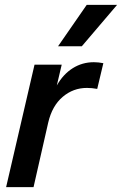

<svg xmlns="http://www.w3.org/2000/svg" viewBox="-20 -764 498 784"><path d="M334 -744H458L314 -575H217ZM212 -415Q238 -461 277 -485.5Q316 -510 363 -510Q382 -510 402 -506L377 -401Q355 -405 335 -405Q279 -405 236 -368.5Q193 -332 177 -264L117 0H5L121 -500H232Z"/></svg>

Font: CBA Beacon Sans Bold
Style: Italic
Weight: 700
Italic angle: -13°
Designer: Wei Huang
Foundry: Wei Huang
Version: Version 1.002